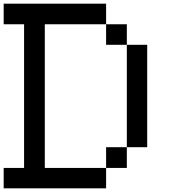

<svg xmlns="http://www.w3.org/2000/svg" viewBox="-20 -1020 929 1040"><path d="M554.7 -110.4Q554.7 -138.7 554.7 -222.7Q583 -222.7 667 -222.7Q667 -194.3 667 -110.4Q638.7 -110.4 554.7 -110.4ZM667 -222.7Q667 -361.3 667 -777.3Q694.3 -777.3 777.3 -777.3Q777.3 -638.7 777.3 -222.7Q750 -222.7 667 -222.7ZM554.7 -777.3Q554.7 -805.7 554.7 -888.7Q583 -888.7 667 -888.7Q667 -861.3 667 -777.3Q638.7 -777.3 554.7 -777.3ZM0 0Q0 -27.3 0 -110.4Q27.3 -110.4 110.4 -110.4Q110.4 -305.7 110.4 -888.7Q83 -888.7 0 -888.7Q0 -917 0 -1000Q138.7 -1000 554.7 -1000Q554.7 -972.7 554.7 -888.7Q471.7 -888.7 222.7 -888.7Q222.7 -694.3 222.7 -110.4Q305.7 -110.4 554.7 -110.4Q554.7 -83 554.7 0Q416 0 0 0Z"/></svg>

Font: Ingsat TST_CRD
Style: Regular
Weight: 300
Designer: Tofik Waleny
Version: 1.0